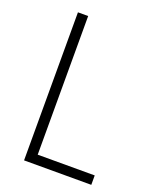

<svg xmlns="http://www.w3.org/2000/svg" viewBox="-135 -792 702 870"><g transform="rotate(20 216.5 -357.0)"><path d="M88.4 0V-713.9H137.7V-45.4H412.6V0Z"/></g></svg>

Font: Open Sans SemiCondensed Light
Style: Regular
Weight: 300
Width: 4
Designer: Monotype Design Team
Foundry: Monotype Imaging Inc.
Version: Version 3.000